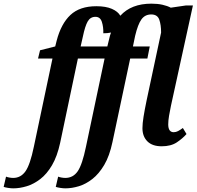

<svg xmlns="http://www.w3.org/2000/svg" viewBox="-147 -790 1075 1050"><path d="M-74 240Q-87 240 -103 237.5Q-119 235 -127 232L-114 176Q-107 179 -95.5 181Q-84 183 -75 183Q-33 183 -7.5 146.5Q18 110 38 13L140 -470H61L72 -515L155 -536L163 -568Q187 -660 238 -708Q289 -756 380 -756Q432 -756 465 -741.5Q498 -727 511 -704Q571 -770 681 -770Q715 -770 741.5 -764Q768 -758 787 -748L869 -760H908L788 -212Q782 -184 777.5 -157Q773 -130 773 -110Q773 -67 803 -67Q815 -67 826.5 -73Q838 -79 853 -90L873 -57Q852 -33 820 -11.5Q788 10 737 10Q686 10 659 -17Q632 -44 632 -89Q632 -114 638 -151.5Q644 -189 655 -242L734 -612Q734 -654 724 -682.5Q714 -711 680 -711Q646 -711 626.5 -684Q607 -657 592 -594L580 -536H672L659 -470H565L468 -13Q452 63 423 112Q394 161 358 189Q322 217 284 228.5Q246 240 211 240Q198 240 182.5 237.5Q167 235 158 232L171 176Q178 179 189.5 181Q201 183 210 183Q253 183 278 146.5Q303 110 323 13L425 -470H279L182 -9Q166 65 137.5 113.5Q109 162 73 189.5Q37 217 -1 228.5Q-39 240 -74 240ZM294 -536H440L450 -577Q454 -596 460 -612Q442 -608 418 -608Q419 -643 410 -670.5Q401 -698 375 -698Q347 -698 332.5 -672.5Q318 -647 306 -589Z"/></svg>

Font: Noto Serif Condensed
Style: Bold Italic
Weight: 700
Width: 3
Italic angle: -12°
Designer: Monotype Design Team
Foundry: Monotype Imaging Inc.
Version: Version 2.014